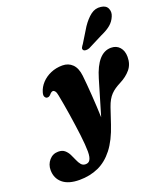

<svg xmlns="http://www.w3.org/2000/svg" viewBox="-288 -873 1064 1235"><g transform="rotate(-20 244.0 -255.0)"><path d="M380 -326Q403.5 -405.5 438.5 -445.2Q473.5 -485 520.5 -485Q557.5 -485 579.5 -460Q601.5 -435 601.5 -393.5Q601.5 -343 573.2 -309.2Q545 -275.5 499.5 -252.5Q479 -242 462.2 -230.8Q445.5 -219.5 432 -205.5Q418.5 -191.5 407.8 -172.5Q397 -153.5 388 -127.5L352 -20Q320 76.5 274.5 134.8Q229 193 170.8 219Q112.5 245 42 245Q-34 245 -73.5 211.5Q-113 178 -113 122Q-113 83.5 -88.8 55.2Q-64.5 27 -27 27Q0.5 27 16.8 40.8Q33 54.5 43.2 74.8Q53.5 95 62 115.5Q70.5 136 82 149.8Q93.5 163.5 112.5 163.5Q121.5 163.5 129.2 160Q137 156.5 142.2 148.2Q147.5 140 150.5 126Q153.5 112 153.5 90.5Q153.5 69.5 151.2 40.2Q149 11 144.8 -23.8Q140.5 -58.5 135.2 -96Q130 -133.5 124 -171.8Q118 -210 111.8 -245.8Q105.5 -281.5 99.5 -312.5Q96 -332.5 89.2 -341.8Q82.5 -351 74.5 -351Q69.5 -351 63.8 -347.5Q58 -344 49.5 -334Q43.5 -327.5 37 -325.2Q30.5 -323 23.5 -324.5Q16 -326 10.5 -335.8Q5 -345.5 11 -366Q20.5 -399 45.5 -426Q70.5 -453 107.2 -469Q144 -485 187.5 -485Q229 -485 256 -458.2Q283 -431.5 289 -377.5Q292 -351.5 295 -316.2Q298 -281 300.8 -240.8Q303.5 -200.5 305.8 -159Q308 -117.5 309.2 -78.8Q310.5 -40 311 -8L286.5 -10.5ZM420 -668.5Q449 -711.5 480.5 -735.5Q512 -759.5 550 -754Q584.5 -750 595.5 -724.8Q606.5 -699.5 594.5 -672Q582 -641.5 557.5 -620.8Q533 -600 490 -581L388.5 -529.5Q376 -525 364.5 -525.5Q353 -526 348 -532.5Q342 -540.5 346.5 -549.8Q351 -559 359 -569Z"/></g></svg>

Font: Fraunces Wonky
Style: Italic
Weight: 900
Italic angle: -16°
Version: Version 1.000;[b76b70a41]